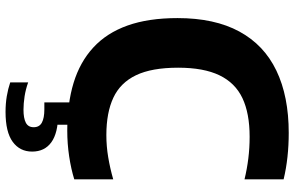

<svg xmlns="http://www.w3.org/2000/svg" viewBox="-196 -594 1010 658"><g transform="rotate(90 309.0 -265.0)"><path d="M427.5 9.5Q335.5 9.5 264 -12.2Q192.5 -34 142.8 -79.8Q93 -125.5 67.5 -197Q42 -268.5 42 -368.5Q42 -495.5 88 -580.2Q134 -665 222 -707.2Q310 -749.5 435.5 -749.5Q478 -749.5 517.5 -745.2Q557 -741 594.5 -732V-598Q559.5 -606.5 523.2 -611Q487 -615.5 448.5 -615.5Q368.5 -615.5 316.2 -590.8Q264 -566 238 -512Q212 -458 212 -370.5Q212 -280 237.8 -226.2Q263.5 -172.5 314.8 -148.5Q366 -124.5 443 -124.5Q481 -124.5 518.5 -130.8Q556 -137 594.5 -148V-14.5Q559 -3.5 515.8 3Q472.5 9.5 427.5 9.5ZM363.5 221Q335.5 221 310 216.8Q284.5 212.5 262.5 205V143.5Q286 152 310.5 155.8Q335 159.5 356 159.5Q385 159.5 400.5 151.5Q416 143.5 416 124.5Q416 105 400.2 96.5Q384.5 88 355 88H331V-10H407.5V64L373.5 41Q435.5 41 467.5 64Q499.5 87 499.5 130Q499.5 172 466 196.5Q432.5 221 363.5 221Z"/></g></svg>

Font: Encode Sans Condensed Thin
Style: Bold
Weight: 700
Version: Version 3.002